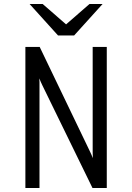

<svg xmlns="http://www.w3.org/2000/svg" viewBox="-20 -933 656 953"><path d="M106 0V-700H177L427 -180Q430 -174 434 -164.8Q438 -155.5 441 -148Q440.5 -162.5 440.2 -168.5Q440 -174.5 440 -181V-700H510V0H439L190 -510Q186.5 -517.5 182.2 -527Q178 -536.5 175 -544Q176 -532 176 -525Q176 -518 176 -511V0ZM268 -757 127 -913H192L308 -812L424 -913H489L348 -757Z"/></svg>

Font: Overpass Mono Light
Style: Regular
Weight: 300
Monospace: yes
Designer: Delve Withrington, Dave Bailey
Foundry: Delve Fonts LLC
Version: Version 4.000